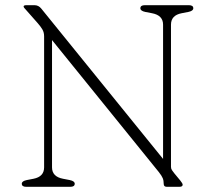

<svg xmlns="http://www.w3.org/2000/svg" viewBox="-20 -720 829 740"><path d="M268 -12Q268 0 251 0H81Q64 0 64 -12Q64 -22 83 -26L109 -31Q150 -39 150 -75V-580Q150 -595.5 143.2 -606.8Q136.5 -618 126 -630L81 -681Q71 -691 71 -695Q71 -700 82 -700H113Q128.5 -700 139 -687L608.5 -107.5V-625Q608.5 -661 566 -669L540 -674Q521 -678 521 -688Q521 -700 538 -700H708Q725 -700 725 -688Q725 -678 706 -674L680 -669Q639 -661 639 -625V-77Q639 -69.5 642.8 -64.2Q646.5 -59 651 -53L675 -24Q684 -13 684 -8Q684 0 671 0H623Q611 0 611 -11Q611 -24 607.2 -33.2Q603.5 -42.5 592 -57L180.5 -565.5V-75Q180.5 -39 223 -31L249 -26Q268 -22 268 -12Z"/></svg>

Font: Fraunces 9pt S100 Thin
Style: Regular
Weight: 100
Version: Version 1.000; ttfautohint (v1.8.3)